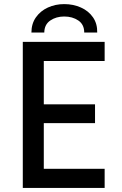

<svg xmlns="http://www.w3.org/2000/svg" viewBox="-20 -926 602 946"><path d="M92.3 0V-719.7H495.6V-625.5H195.8V-412.1H448.2V-319.3H195.8V-94.2H495.6V0ZM296.4 -905.8Q341.3 -905.8 378.9 -888.9Q416.5 -872.1 438.2 -840.6Q460 -809.1 459 -765.6H395Q395 -805.2 366 -825Q336.9 -844.7 296.4 -844.7Q256.8 -844.7 227.8 -825Q198.7 -805.2 198.2 -765.6H134.8Q134.8 -809.1 157 -840.6Q179.2 -872.1 215.8 -888.9Q252.4 -905.8 296.4 -905.8Z"/></svg>

Font: Reddit Mono Medium
Style: Regular
Weight: 500
Monospace: yes
Designer: Stephen Hutchings
Foundry: Reddit
Version: Version 1.014